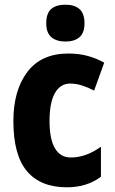

<svg xmlns="http://www.w3.org/2000/svg" viewBox="-20 -788 488 818"><path d="M265 10Q153 10 95 -58.5Q37 -127 37 -272Q37 -403 96.5 -481.5Q156 -560 271 -560Q317 -560 354.5 -549.5Q392 -539 424 -521L381 -402Q354 -416 329 -424Q304 -432 279 -432Q237 -432 214 -391.5Q191 -351 191 -273Q191 -194 214.5 -155.5Q238 -117 281 -117Q347 -117 410 -163V-35Q350 10 265 10ZM259 -768Q298 -768 319 -749Q340 -730 340 -689Q340 -648 318.5 -629.5Q297 -611 259 -611Q221 -611 199 -629.5Q177 -648 177 -689Q177 -731 198 -749.5Q219 -768 259 -768Z"/></svg>

Font: Noto Sans Thai Cond ExtBd
Style: Regular
Weight: 800
Width: 3
Designer: Monotype Design Team
Foundry: Monotype Imaging Inc.
Version: Version 2.002; ttfautohint (v1.8.4.7-5d5b)